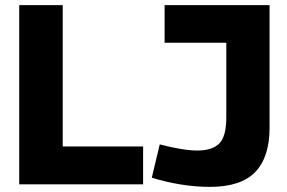

<svg xmlns="http://www.w3.org/2000/svg" viewBox="-20 -720 1121 750"><path d="M55 0V-700H225V-148H539V0ZM573 -26 604 -156Q646 -145 684 -138.5Q722 -132 751 -132Q809 -132 836.5 -159.5Q864 -187 864 -261V-553H623V-700H1033V-221Q1033 -106 977 -48Q921 10 800 10Q744 10 685.5 0.5Q627 -9 573 -26Z"/></svg>

Font: Georama
Style: Bold
Weight: 700
Designer: Jean-Baptiste Levee
Foundry: Production Type
Version: Version 1.000